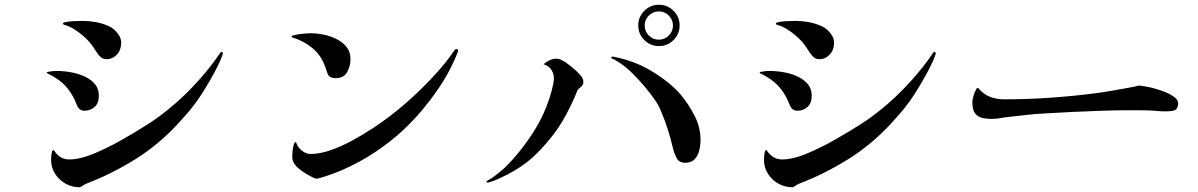

<svg xmlns="http://www.w3.org/2000/svg" viewBox="-20 -794 5040 808"><path d="M396 -391Q396 -360 378.5 -344Q361 -328 335 -328Q313 -328 304 -351Q298 -365 294 -374Q290 -383 284 -393Q266 -425 240 -447Q214 -469 180 -485Q174 -489 179 -491Q193 -494 207.5 -495Q222 -496 236 -495Q259 -494 286 -488.5Q313 -483 338.5 -471Q364 -459 380 -439.5Q396 -420 396 -391ZM916 -562Q909 -541 894.5 -512.5Q880 -484 863 -454.5Q846 -425 830.5 -401Q815 -377 806 -365Q788 -340 768.5 -317.5Q749 -295 728 -272Q646 -184 548 -123Q450 -62 343 -21Q339 -20 329 -13Q319 -6 314 -6Q284 -6 257 -20.5Q230 -35 212.5 -61.5Q195 -88 195 -122Q195 -141 200 -159Q201 -161 203.5 -162Q206 -163 207 -161Q217 -145 233 -134Q249 -123 271 -123Q317 -123 377.5 -148.5Q438 -174 497 -208Q555 -241 606.5 -274Q658 -307 716 -357Q766 -400 817 -457Q868 -514 905 -569Q910 -578 915 -575Q920 -572 916 -562ZM490 -614Q490 -584 472 -564.5Q454 -545 428 -545Q414 -545 404.5 -553Q395 -561 387 -574Q378 -588 369 -601Q360 -614 349 -625Q330 -645 303 -664Q276 -683 249 -690Q245 -692 245 -695Q245 -698 249 -699Q265 -704 289.5 -705Q314 -706 331 -706Q354 -706 382.5 -701Q411 -696 436.5 -684.5Q462 -673 477 -651Q490 -634 490 -614Z M1906 -574Q1874 -491 1818 -411Q1762 -331 1703 -272Q1653 -221 1590 -175.5Q1527 -130 1458 -96Q1389 -62 1319 -43Q1309 -41 1301 -45Q1284 -53 1263 -66Q1242 -79 1227 -94Q1219 -103 1214.5 -112Q1210 -121 1210 -134Q1210 -148 1211.5 -161.5Q1213 -175 1217 -188Q1219 -195 1223 -195.5Q1227 -196 1228 -190Q1233 -174 1250.5 -160Q1268 -146 1287 -146Q1326 -146 1371.5 -162Q1417 -178 1463 -203Q1509 -228 1550.5 -255.5Q1592 -283 1623 -307Q1668 -341 1718 -387Q1768 -433 1814 -483.5Q1860 -534 1892 -582Q1897 -589 1904 -587Q1911 -585 1906 -574ZM1455 -545Q1455 -515 1440.5 -490Q1426 -465 1392 -465Q1382 -465 1373.5 -468.5Q1365 -472 1361 -479Q1357 -487 1353.5 -498.5Q1350 -510 1346 -519Q1330 -563 1293 -593Q1256 -623 1211 -636Q1205 -638 1207 -641Q1209 -644 1210 -644Q1226 -649 1249.5 -651.5Q1273 -654 1288 -654Q1314 -654 1343 -648Q1372 -642 1397.5 -629Q1423 -616 1439 -595.5Q1455 -575 1455 -545Z M2812 -687Q2812 -711 2794.5 -728.5Q2777 -746 2753 -746Q2728 -746 2710.5 -728.5Q2693 -711 2693 -687Q2693 -662 2710.5 -644.5Q2728 -627 2753 -627Q2777 -627 2794.5 -644.5Q2812 -662 2812 -687ZM2435 -451Q2435 -438 2428 -431.5Q2421 -425 2411 -416Q2392 -367 2363.5 -313.5Q2335 -260 2302 -219Q2259 -165 2218 -128.5Q2177 -92 2118 -61Q2100 -52 2079 -42Q2058 -32 2036 -26Q2029 -25 2027.5 -28.5Q2026 -32 2030 -33Q2047 -42 2068.5 -58.5Q2090 -75 2104 -88Q2170 -153 2223 -235.5Q2276 -318 2301 -410Q2304 -421 2307 -435Q2310 -449 2311 -461Q2312 -479 2302.5 -497Q2293 -515 2267 -524Q2284 -537 2296 -542Q2308 -547 2321 -547Q2332 -547 2342 -542Q2352 -537 2360 -532Q2370 -525 2388 -510.5Q2406 -496 2420.5 -480Q2435 -464 2435 -451ZM2928 -205Q2928 -183 2922.5 -160.5Q2917 -138 2903 -123.5Q2889 -109 2864 -109Q2837 -109 2826.5 -130.5Q2816 -152 2810 -178Q2802 -213 2790 -250.5Q2778 -288 2761 -328Q2752 -351 2733 -378Q2714 -405 2690.5 -432.5Q2667 -460 2645 -482Q2623 -504 2607 -516Q2595 -525 2580.5 -534.5Q2566 -544 2554 -548Q2551 -550 2553 -553Q2555 -556 2559 -556Q2619 -545 2677 -519Q2703 -507 2735 -487Q2767 -467 2796.5 -442.5Q2826 -418 2846 -394Q2879 -354 2903.5 -306Q2928 -258 2928 -205ZM2840 -687Q2840 -651 2814.5 -625.5Q2789 -600 2753 -600Q2717 -600 2691.5 -625.5Q2666 -651 2666 -687Q2666 -723 2691.5 -748.5Q2717 -774 2753 -774Q2789 -774 2814.5 -748.5Q2840 -723 2840 -687Z M3396 -391Q3396 -360 3378.5 -344Q3361 -328 3335 -328Q3313 -328 3304 -351Q3298 -365 3294 -374Q3290 -383 3284 -393Q3266 -425 3240 -447Q3214 -469 3180 -485Q3174 -489 3179 -491Q3193 -494 3207.5 -495Q3222 -496 3236 -495Q3259 -494 3286 -488.5Q3313 -483 3338.5 -471Q3364 -459 3380 -439.5Q3396 -420 3396 -391ZM3916 -562Q3909 -541 3894.5 -512.5Q3880 -484 3863 -454.5Q3846 -425 3830.5 -401Q3815 -377 3806 -365Q3788 -340 3768.5 -317.5Q3749 -295 3728 -272Q3646 -184 3548 -123Q3450 -62 3343 -21Q3339 -20 3329 -13Q3319 -6 3314 -6Q3284 -6 3257 -20.5Q3230 -35 3212.5 -61.5Q3195 -88 3195 -122Q3195 -141 3200 -159Q3201 -161 3203.5 -162Q3206 -163 3207 -161Q3217 -145 3233 -134Q3249 -123 3271 -123Q3317 -123 3377.5 -148.5Q3438 -174 3497 -208Q3555 -241 3606.5 -274Q3658 -307 3716 -357Q3766 -400 3817 -457Q3868 -514 3905 -569Q3910 -578 3915 -575Q3920 -572 3916 -562ZM3490 -614Q3490 -584 3472 -564.5Q3454 -545 3428 -545Q3414 -545 3404.5 -553Q3395 -561 3387 -574Q3378 -588 3369 -601Q3360 -614 3349 -625Q3330 -645 3303 -664Q3276 -683 3249 -690Q3245 -692 3245 -695Q3245 -698 3249 -699Q3265 -704 3289.5 -705Q3314 -706 3331 -706Q3354 -706 3382.5 -701Q3411 -696 3436.5 -684.5Q3462 -673 3477 -651Q3490 -634 3490 -614Z M4938 -360Q4938 -331 4915 -327.5Q4892 -324 4862 -326Q4830 -329 4810 -329.5Q4790 -330 4772 -330Q4754 -330 4726 -330Q4678 -330 4617.5 -328Q4557 -326 4495.5 -323Q4434 -320 4383 -317Q4339 -315 4296.5 -310Q4254 -305 4208 -300Q4201 -299 4190 -297Q4179 -295 4165 -294Q4138 -293 4117 -297Q4096 -301 4084 -316Q4072 -331 4072 -364Q4072 -375 4077 -391.5Q4082 -408 4088 -418Q4093 -428 4098 -422Q4119 -397 4146.5 -386.5Q4174 -376 4205 -376Q4305 -376 4404 -383Q4503 -390 4602 -403Q4622 -406 4643 -409.5Q4664 -413 4686 -417Q4696 -419 4723 -423.5Q4750 -428 4774 -434Q4808 -430 4832.5 -423.5Q4857 -417 4885 -406Q4899 -401 4918.5 -388Q4938 -375 4938 -360Z"/></svg>

Font: Kaisei Tokumin
Style: Regular
Weight: 400
Designer: Font-Kai, 金井和夫
Foundry: KAZUO KANAI
Version: Version 5.003